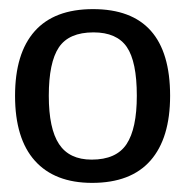

<svg xmlns="http://www.w3.org/2000/svg" viewBox="-20 -719 405 421"><path d="M353 -509Q353 -416 310 -367Q267 -318 182 -318Q100 -318 56.5 -366.5Q13 -415 13 -509Q13 -602 56 -650.5Q99 -699 184 -699Q353 -699 353 -509ZM280 -509Q280 -584 258 -616Q236 -648 185 -648Q131 -648 109 -615Q87 -582 87 -509Q87 -437 109.5 -403Q132 -369 181 -369Q235 -369 257.5 -403Q280 -437 280 -509Z"/></svg>

Font: Libra Sans
Style: Regular
Weight: 400
Foundry: Context Ltd
Version: Version 1.000; ttfautohint (v1.3)